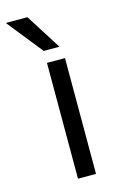

<svg xmlns="http://www.w3.org/2000/svg" viewBox="-160 -764 505 812"><g transform="rotate(-15 92.0 -357.5)"><path d="M76.8 0V-507H155.7V0ZM46.9 -715.2 145.6 -559.5H76.7L-47.7 -715.2Z"/></g></svg>

Font: Hind Variable Light
Style: Regular
Weight: 300
Designer: Manushi Parikh, Satya Rajpurohit
Foundry: Indian Type Foundry
Version: Version 3.000